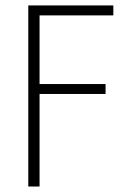

<svg xmlns="http://www.w3.org/2000/svg" viewBox="-20 -679 472 699"><path d="M392.6 -659.2H83V0H124V-336.9H364.3V-373H124V-623H392.6Z"/></svg>

Font: Yaldevi Colombo ExtraLight
Style: Regular
Weight: 275
Designer: Sol Matas, Denzil Rajitha, Kosala Senevirathne and Pathum Egodawatta
Foundry: Mooniak
Version: Version 1.020 ; ttfautohint (v1.6)